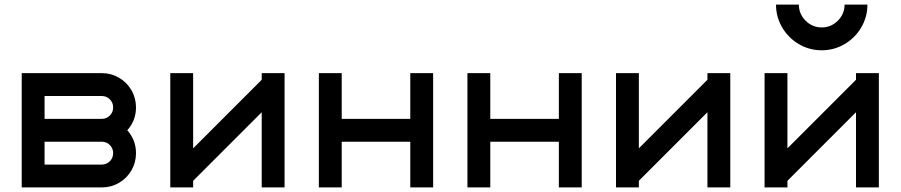

<svg xmlns="http://www.w3.org/2000/svg" viewBox="-20 -820 3940 840"><path d="M537 -250Q575 -207 575 -150Q575 -109 555 -74.5Q535 -40 500.5 -20Q466 0 425 0H75V-500H425Q466 -500 500.5 -480Q535 -460 555 -425.5Q575 -391 575 -350Q575 -293 537 -250ZM425 -100Q446 -100 460.5 -114.5Q475 -129 475 -150Q475 -171 460.5 -185.5Q446 -200 425 -200H175V-100ZM425 -300Q446 -300 460.5 -314.5Q475 -329 475 -350Q475 -371 460.5 -385.5Q446 -400 425 -400H175V-300Z M825 0H725V-500H825V-171L1125 -471V-500H1225V0H1125V-329L825 -29Z M1475 0H1375V-500H1475V-300H1775V-500H1875V0H1775V-200H1475Z M2125 0H2025V-500H2125V-300H2425V-500H2525V0H2425V-200H2125Z M2775 0H2675V-500H2775V-171L3075 -471V-500H3175V0H3075V-329L2775 -29Z M3425 0H3325V-500H3425V-171L3725 -471V-500H3825V0H3725V-329L3425 -29ZM3575 -700Q3616 -700 3645.5 -729.5Q3675 -759 3675 -800H3775Q3775 -746 3748 -700Q3721 -654 3675 -627Q3629 -600 3575 -600Q3521 -600 3475 -627Q3429 -654 3402 -700Q3375 -746 3375 -800H3475Q3475 -759 3504.5 -729.5Q3534 -700 3575 -700Z"/></svg>

Font: Monoikos Medium
Style: Regular
Weight: 500
Designer: Brian Krent
Version: Version 0.088